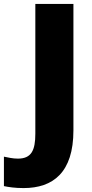

<svg xmlns="http://www.w3.org/2000/svg" viewBox="-99 -734 471 978"><path d="M21 224C171 224 275 145 275 -70V-714H81V-53C81 32 61 74 -8 74C-35 74 -58 68 -79 64V214C-55 219 -23 224 21 224Z"/></svg>

Font: Noto Sans Lao Looped Black
Style: Regular
Weight: 900
Designer: Mark Frömberg, Ben Mitchell
Foundry: The Fontpad Ltd
Version: Version 1.002